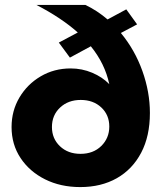

<svg xmlns="http://www.w3.org/2000/svg" viewBox="-20 -750 657 780"><path d="M589 -291Q589 -197 553.5 -129.5Q518 -62 454.5 -26Q391 10 306 10Q226 10 163 -21.5Q100 -53 63.5 -108Q27 -163 27 -234Q27 -300 59 -354Q91 -408 145.5 -440Q200 -472 267 -472Q313 -472 354.5 -454.5Q396 -437 424 -408Q415 -450 396.5 -488Q378 -526 349 -562L264 -516L219 -577L296 -618Q230 -677 128 -730H327Q375 -707 417 -671L493 -712L537 -651L471 -616Q528 -547 558.5 -461.5Q589 -376 589 -291ZM191 -234Q191 -187 223.5 -156Q256 -125 307 -125Q359 -125 391.5 -157Q424 -189 424 -236Q424 -283 391.5 -313.5Q359 -344 308 -344Q257 -344 224 -313Q191 -282 191 -234Z"/></svg>

Font: Raleway ExtraBold
Style: Regular
Weight: 800
Designer: Matt McInerney, Pablo Impallari, Rodrigo Fuenzalida
Foundry: Matt McInerney, Pablo Impallari, Rodrigo Fuenzalida
Version: Version 4.026